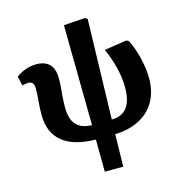

<svg xmlns="http://www.w3.org/2000/svg" viewBox="-133 -851 1120 1187"><g transform="rotate(-15 427.0 -257.5)"><path d="M391 217 389 11Q248 9 176 -50Q104 -109 104 -223Q104 -271 108 -311.5Q112 -352 112 -391Q112 -436 76 -436Q55 -436 37 -429L23 -489Q49 -510 83.5 -522Q118 -534 152 -534Q266 -534 266 -413Q266 -381 263.5 -354Q261 -327 258.5 -298Q256 -269 256 -230Q256 -155 288.5 -119Q321 -83 389 -81L381 -723L517 -732L533 -723L516 -83Q582 -84 614.5 -126.5Q647 -169 647 -256Q647 -313 631 -379Q615 -445 586 -510L729 -532L744 -524Q772 -468 788.5 -399Q805 -330 805 -270Q805 -186 770 -124Q735 -62 669.5 -27.5Q604 7 513 10L509 217Z"/></g></svg>

Font: Literata 7pt
Style: Bold
Weight: 700
Designer: Latin by Veronika Burian and Jose Scaglione. Greek by Irene Vlachou. Cyrillic by Vera Evstafieva.
Foundry: TypeTogether
Version: Version 3.002